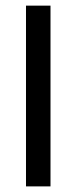

<svg xmlns="http://www.w3.org/2000/svg" viewBox="-20 -664 273 684"><path d="M159.9 0V-643.9H72.6V0Z"/></svg>

Font: Arad-VF Thin Dots1
Style: Regular
Weight: 100
Designer: Mohammad Darvishi
Version: Version 1.000;August 30, 2024;FontCreator 15.0.0.2992 64-bit